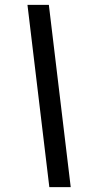

<svg xmlns="http://www.w3.org/2000/svg" viewBox="-20 -740 377 790"><path d="M93 -720H181L271 30H183Z"/></svg>

Font: Radio Canada
Style: Italic
Weight: 400
Italic angle: -12°
Designer: Charles Daoud, Etienne Aubert Bonn, Alexandre Saumier Demers, Jacques Le Bailly
Foundry: Radio-Canada
Version: Version 2.104;gftools[0.9.28.dev5+ged2979d]